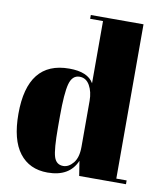

<svg xmlns="http://www.w3.org/2000/svg" viewBox="-85 -818 757 897"><g transform="rotate(10 294.0 -370.0)"><path d="M268 -33Q294 -33 315.5 -59Q337 -85 337 -136V-354Q337 -397 320 -427Q303 -457 272 -457Q237 -457 225 -413Q213 -369 213 -259V-207Q213 -102 224 -67.5Q235 -33 268 -33ZM350 0 339 -70Q305 10 201 10Q115 10 67.5 -52Q20 -114 20 -237Q20 -486 218 -486Q306 -486 334 -437V-732H273V-750H523V-18H572V0Z"/></g></svg>

Font: Abril Fatface
Style: Regular
Weight: 400
Designer: Veronika Burian, Jos Scaglione
Foundry: TypeTogether
Version: Version 1.001